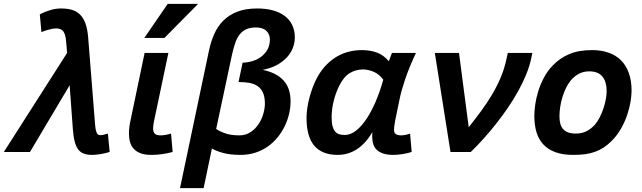

<svg xmlns="http://www.w3.org/2000/svg" viewBox="-56 -786 3319 993"><path d="M436 -139.2Q437.5 -122.6 439.9 -112.3Q442.4 -102.1 445.8 -96.4Q449.2 -90.8 453.4 -88.9Q457.5 -86.9 462.9 -86.9Q469.2 -86.9 480 -89.1Q490.7 -91.3 502 -95.2L511.2 0Q489.3 6.8 464.1 11Q439 15.1 420.9 15.1Q396 15.1 378.2 8.8Q360.4 2.4 348.6 -12.9Q336.9 -28.3 330.3 -54Q323.7 -79.6 320.8 -118.2L304.2 -345.2L99.1 0H-36.1L291 -512.2L286.1 -570.8Q283.2 -607.9 271.7 -623.5Q260.3 -639.2 232.9 -639.2Q226.1 -639.2 217 -637.5Q208 -635.7 198 -633.3Q188 -630.9 177.7 -627.2Q167.5 -623.5 158.2 -620.1L149.9 -711.9Q177.2 -726.1 205.1 -734.1Q232.9 -742.2 259.8 -742.2Q292 -742.2 316.7 -734.9Q341.3 -727.5 358.6 -710Q376 -692.4 386.2 -663.8Q396.5 -635.3 399.9 -592.8Z M836.9 0Q809.6 7.3 782.5 11.2Q755.4 15.1 726.6 15.1Q693.4 15.1 671.4 6.8Q649.4 -1.5 635.7 -16.4Q622.1 -31.2 616.5 -51.8Q610.8 -72.3 610.8 -96.2Q610.8 -127 619.6 -166L691.9 -512.2H814.9L741.7 -165Q735.8 -137.7 735.8 -122.1Q735.8 -103.5 744.6 -94.7Q753.4 -85.9 773.9 -85.9Q786.6 -85.9 801.8 -88.6Q816.9 -91.3 828.6 -95.2ZM794.4 -589.8H690.4L811.5 -766.1H968.8Z M1446.8 -262.2Q1446.8 -230.5 1439.2 -197.5Q1431.6 -164.6 1416.7 -133.8Q1401.9 -103 1379.9 -75.9Q1357.9 -48.8 1329.3 -28.6Q1300.8 -8.3 1265.1 3.4Q1229.5 15.1 1188 15.1Q1134.8 15.1 1097.7 4.9Q1060.5 -5.4 1040 -18.1L997.1 187H875L1024.9 -524.9Q1034.7 -571.3 1052.5 -611.1Q1070.3 -650.9 1099.6 -679.9Q1128.9 -709 1171.6 -725.6Q1214.4 -742.2 1273.9 -742.2Q1318.4 -742.2 1354.2 -732.7Q1390.1 -723.1 1415.5 -704.3Q1440.9 -685.5 1454.8 -657.5Q1468.8 -629.4 1468.8 -592.8Q1468.8 -564.5 1458.3 -537.6Q1447.8 -510.7 1426.8 -488.3Q1405.8 -465.8 1374.8 -449.2Q1343.8 -432.6 1302.7 -424.8Q1374 -409.7 1410.4 -369.9Q1446.8 -330.1 1446.8 -262.2ZM1062 -119.1Q1080.1 -106.4 1109.4 -96.2Q1138.7 -85.9 1181.2 -85.9Q1214.8 -85.9 1239.7 -102.5Q1264.6 -119.1 1281.2 -144Q1297.9 -168.9 1305.9 -197.5Q1314 -226.1 1314 -250Q1314 -284.7 1304 -306.6Q1293.9 -328.6 1276.1 -340.8Q1258.3 -353 1233.2 -357.4Q1208 -361.8 1177.7 -361.8L1198.7 -461.9Q1224.1 -462.4 1249.5 -470Q1274.9 -477.5 1294.9 -492.7Q1314.9 -507.8 1327.4 -530Q1339.8 -552.2 1339.8 -582Q1339.8 -608.4 1321.8 -626.2Q1303.7 -644 1267.1 -644Q1237.3 -644 1217 -634.5Q1196.8 -625 1182.9 -606.9Q1168.9 -588.9 1160.2 -562.7Q1151.4 -536.6 1144 -503.9Z M2073.2 0Q2049.8 7.3 2024.2 11.2Q1998.5 15.1 1980 15.1Q1948.2 15.1 1927 8.3Q1905.8 1.5 1893.1 -10.7Q1880.4 -22.9 1874.8 -39.8Q1869.1 -56.6 1869.1 -76.2Q1869.1 -82 1869.1 -88.6Q1869.1 -95.2 1870.1 -103Q1835 -43.5 1789.8 -14.2Q1744.6 15.1 1689.9 15.1Q1610.4 15.1 1569.8 -32Q1529.3 -79.1 1529.3 -176.8Q1529.3 -197.3 1532.7 -223.1Q1536.1 -249 1543.5 -277.3Q1550.8 -305.7 1561.5 -334.7Q1572.3 -363.8 1586.9 -390.1Q1607.4 -425.8 1633.1 -451.7Q1658.7 -477.5 1688 -494.4Q1717.3 -511.2 1749.5 -519Q1781.7 -526.9 1814.9 -526.9Q1858.9 -526.9 1893.3 -514.2Q1927.7 -501.5 1955.1 -469.2Q1959.5 -481 1963.4 -491.9Q1967.3 -502.9 1971.2 -512.2H2095.2Q2060.5 -438 2040.5 -379.2Q2020.5 -320.3 2012.2 -280.8L1988.3 -165Q1985.8 -152.8 1983.9 -138.9Q1981.9 -125 1981.9 -113.8Q1981.9 -99.1 1991.2 -92.5Q2000.5 -85.9 2020 -85.9Q2024.4 -85.9 2030 -86.7Q2035.6 -87.4 2042 -88.6Q2048.3 -89.8 2054.2 -91.6Q2060.1 -93.3 2064.9 -95.2ZM1727.1 -87.9Q1756.3 -87.9 1784.7 -109.9Q1813 -131.8 1838.9 -170.2Q1864.7 -208.5 1887 -260.7Q1909.2 -313 1926.3 -374Q1904.8 -402.8 1876.5 -414.8Q1848.1 -426.8 1821.3 -426.8Q1784.2 -426.8 1752.9 -408Q1721.7 -389.2 1698.2 -341.8Q1680.2 -305.7 1669.7 -263.4Q1659.2 -221.2 1659.2 -178.2Q1659.2 -150.9 1663.8 -133.5Q1668.5 -116.2 1677 -106Q1685.5 -95.7 1698.2 -91.8Q1710.9 -87.9 1727.1 -87.9Z M2317.9 -512.2 2368.2 -127.9Q2401.4 -169.9 2432.4 -211.9Q2463.4 -253.9 2489 -297.1Q2514.6 -340.3 2533.7 -385.5Q2552.7 -430.7 2563 -479L2570.3 -512.2H2697.3L2690.9 -481.9Q2682.6 -442.4 2665 -399.9Q2647.5 -357.4 2623.8 -314.5Q2600.1 -271.5 2570.8 -228.8Q2541.5 -186 2509.8 -145.8Q2478 -105.5 2444.6 -68.4Q2411.1 -31.2 2378.9 0H2273.9L2192.9 -512.2Z M2707.5 -186Q2707.5 -212.4 2712.2 -245.6Q2716.8 -278.8 2727.8 -314.2Q2738.8 -349.6 2756.8 -384Q2774.9 -418.5 2802.2 -446.8Q2838.9 -485.4 2887.7 -506.1Q2936.5 -526.9 3006.3 -526.9Q3052.7 -526.9 3090.6 -513.9Q3128.4 -501 3155 -474.9Q3181.6 -448.7 3196 -409.2Q3210.4 -369.6 3210.4 -316.9Q3210.4 -293 3205.1 -260Q3199.7 -227.1 3187.7 -191.7Q3175.8 -156.2 3156 -121.1Q3136.2 -85.9 3107.4 -57.1Q3086.9 -36.6 3065.9 -22.9Q3044.9 -9.3 3021 -0.7Q2997.1 7.8 2969.7 11.5Q2942.4 15.1 2909.2 15.1Q2854.5 15.1 2816.2 1Q2777.8 -13.2 2753.7 -39.3Q2729.5 -65.4 2718.5 -102.5Q2707.5 -139.6 2707.5 -186ZM2837.4 -184.1Q2837.4 -163.1 2841.8 -146.5Q2846.2 -129.9 2856.2 -118.7Q2866.2 -107.4 2882.6 -101.3Q2898.9 -95.2 2922.4 -95.2Q2954.1 -95.2 2978.3 -107.9Q3002.4 -120.6 3021.5 -142.1Q3034.7 -157.7 3045.9 -179.7Q3057.1 -201.7 3064.9 -225.3Q3072.8 -249 3077.1 -272.2Q3081.5 -295.4 3081.5 -314Q3081.5 -363.8 3059.3 -390.4Q3037.1 -417 2991.2 -417Q2960.4 -417 2936 -403.3Q2911.6 -389.6 2893.6 -367.2Q2880.9 -351.1 2870.4 -329.1Q2859.9 -307.1 2852.5 -282.7Q2845.2 -258.3 2841.3 -232.9Q2837.4 -207.5 2837.4 -184.1Z"/></svg>

Font: Clear Sans
Style: Bold Italic
Weight: 700
Italic angle: -12°
Foundry: Intel Corporation
Version: Version 1.00